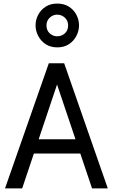

<svg xmlns="http://www.w3.org/2000/svg" viewBox="-20 -1054 631 1074"><path d="M8 0 253 -700H339L104 0ZM134 -195V-275H455V-195ZM495 0 259 -700H339L583 0ZM300 -789Q263 -789 236 -806.5Q209 -824 194 -852.5Q179 -881 179 -912Q179 -944 194 -972Q209 -1000 236 -1017Q263 -1034 300 -1034Q338 -1034 365 -1017Q392 -1000 407 -972Q422 -944 422 -912Q422 -881 407 -852.5Q392 -824 365 -806.5Q338 -789 300 -789ZM300 -851Q325 -851 343 -867.5Q361 -884 361 -912Q361 -938 343 -955Q325 -972 300 -972Q276 -972 258 -955Q240 -938 240 -912Q240 -884 258 -867.5Q276 -851 300 -851Z"/></svg>

Font: Inclusive Sans
Style: Regular
Weight: 400
Designer: Olivia King
Foundry: Olivia King
Version: Version 2.004